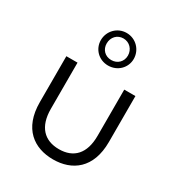

<svg xmlns="http://www.w3.org/2000/svg" viewBox="-188 -926 984 1057"><g transform="rotate(30 304.0 -398.0)"><path d="M305 5C425 5 524 -64 524 -232V-524H453V-230C453 -117 398 -60 305 -60C212 -60 156 -117 156 -230V-524H85V-232C85 -64 184 5 305 5ZM309 -594C369 -594 414 -640 414 -696C414 -753 369 -801 309 -801C250 -801 205 -753 205 -696C205 -640 249 -594 309 -594ZM309 -629C269 -629 242 -658 242 -696C242 -736 270 -766 309 -766C348 -766 377 -735 377 -696C377 -658 349 -629 309 -629Z"/></g></svg>

Font: Chess Sans
Style: Regular
Weight: 400
Designer: Wolf Bōese
Foundry: Wolf Bōese
Version: Version 7.223;Glyphs 3.3 (3306)